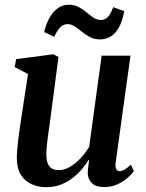

<svg xmlns="http://www.w3.org/2000/svg" viewBox="-20 -785 622 816"><path d="M176 10.5Q143 10.5 115 -1.8Q87 -14 69.5 -41Q52 -68 51.5 -111.5Q51.5 -128 53.2 -149.5Q55 -171 58 -195.2Q61 -219.5 64.5 -243Q68 -266.5 71 -287L99 -470.5L42.5 -500L48.5 -533.5L207 -554.5L228.5 -542.5L195 -287Q192.5 -266.5 189.2 -244.5Q186 -222.5 183.2 -201.5Q180.5 -180.5 178.8 -162.5Q177 -144.5 177 -132Q177 -105.5 183 -90.2Q189 -75 200.8 -68.5Q212.5 -62 230 -62Q254 -62 277.8 -76Q301.5 -90 322.5 -112.8Q343.5 -135.5 359 -161L412 -548.5H534.5L471.5 -93.5Q469 -75 474 -66.2Q479 -57.5 488.5 -57.5Q497.5 -57.5 508.5 -63.8Q519.5 -70 536.5 -85L549 -57.5Q542.5 -47.5 525 -31.5Q507.5 -15.5 481.5 -2.8Q455.5 10 423 10Q387.5 10 370.8 -6.2Q354 -22.5 353 -48.5Q353 -51.5 353.2 -58Q353.5 -64.5 354.5 -72.8Q355.5 -81 356.8 -89.5Q358 -98 359 -105L357.5 -106Q343.5 -84 325.5 -63.2Q307.5 -42.5 284.8 -25.8Q262 -9 235 0.8Q208 10.5 176 10.5ZM167.5 -649Q177 -687.5 192.5 -713Q208 -738.5 228 -751.8Q248 -765 271.5 -765Q296 -765 314.2 -755.2Q332.5 -745.5 347.5 -732.8Q362.5 -720 377.2 -710Q392 -700 409.5 -700Q424.5 -700 437.2 -711.8Q450 -723.5 461 -754.5L508 -737.5Q500.5 -696 486 -669.5Q471.5 -643 451 -630.2Q430.5 -617.5 404.5 -617.5Q381.5 -617.5 362.8 -627.2Q344 -637 328.2 -650Q312.5 -663 297.5 -672.8Q282.5 -682.5 267 -682.5Q249.5 -682.5 236.5 -669.5Q223.5 -656.5 210.5 -628.5Z"/></svg>

Font: Merriweather 48pt SemiBold
Style: Italic
Weight: 600
Italic angle: -7.8°
Designer: Eben Sorkin
Foundry: Eben Sorkin
Version: Version 2.101